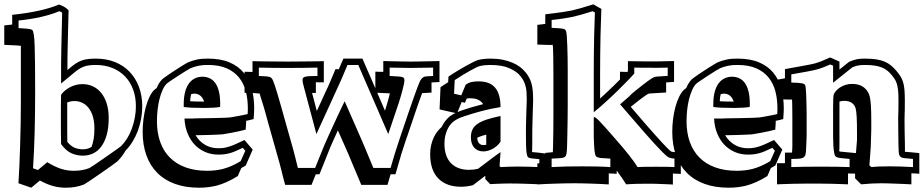

<svg xmlns="http://www.w3.org/2000/svg" viewBox="-68 -771 4263 886"><path d="M314.9 -82Q325.7 -82 335.7 -84.7Q345.7 -87.4 354.5 -93.3Q360.8 -109.9 364.3 -130.6Q367.7 -151.4 367.7 -177.7Q367.7 -208.5 360.8 -232.2Q354 -255.9 341.6 -272Q329.1 -288.1 312.3 -296.4Q295.4 -304.7 275.4 -304.7Q258.8 -304.7 242.2 -298.3V-233.9Q242.2 -192.4 242.2 -165.5Q242.2 -138.7 242.7 -116.2Q259.8 -95.7 277.1 -88.9Q294.4 -82 314.9 -82ZM-48.3 -653.8Q-38.6 -654.8 -29.5 -655.8Q-20.5 -656.7 -11.7 -657.7V-702.6Q125 -716.8 204.1 -750Q215.3 -746.6 226.3 -740.7Q237.3 -734.9 248.5 -723.6Q247.1 -672.4 246.1 -630.6Q245.1 -588.9 244.4 -557.6Q243.7 -526.4 243.4 -506.1Q243.2 -485.8 243.2 -477.5V-447.8Q246.1 -450.2 249 -452.4Q252 -454.6 254.4 -457H253.9Q269 -469.7 282 -478.3Q294.9 -486.8 308.6 -491.7Q322.3 -496.6 337.9 -498.5Q353.5 -500.5 374 -500.5Q422.4 -500.5 461.9 -484.9Q501.5 -469.2 529.5 -440.2Q557.6 -411.1 573 -370.6Q588.4 -330.1 588.4 -280.3Q588.4 -224.1 568.4 -168Q558.1 -141.1 544.2 -118.2Q530.3 -95.2 512.2 -77.1Q496.6 -49.3 474.6 -27.3Q471.2 -23.9 451.7 -9.8Q432.1 4.4 399.4 26.9Q366.7 49.8 345.7 63.7Q324.7 77.6 319.8 80.1Q301.8 87.4 281 91.3Q260.3 95.2 235.4 95.2Q205.6 95.2 177.5 87.6Q149.4 80.1 116.2 62Q106 70.3 94.7 79.8Q83.5 89.4 76.2 95.2L17.1 74.7Q19.5 37.1 21.5 -6.8Q23.4 -50.8 24.9 -98.9Q26.4 -147 27.3 -198.2Q28.3 -249.5 28.3 -302.2V-559.6Q26.9 -561 -48.3 -564ZM213.9 -333.5Q220.7 -343.3 230.7 -352.1Q240.7 -360.8 253.4 -367.7Q266.1 -374.5 281 -378.7Q295.9 -382.8 312 -382.8Q338.4 -382.8 360.6 -372.6Q382.8 -362.3 398.9 -342.5Q415 -322.8 424.3 -293.5Q433.6 -264.2 433.6 -226.6Q433.6 -182.1 424.6 -149.4Q415.5 -116.7 399.7 -95.2Q383.8 -73.7 362.1 -63.2Q340.3 -52.7 314.9 -52.7Q286.6 -52.7 261.7 -63.7Q236.8 -74.7 213.9 -106Q213.4 -128.4 213.1 -160.4Q212.9 -192.4 212.9 -233.9Q212.9 -265.1 213.1 -290Q213.4 -314.9 213.9 -333.5ZM17.6 -641.1Q71.3 -639.2 80.1 -633.3Q89.8 -627.4 92 -558.6Q94.2 -489.7 94.2 -351.1Q94.2 -246.1 91.8 -158Q89.4 -69.8 84.5 5.4L106.9 13.7L149.9 -22.5Q185.5 -1 213.9 8.1Q242.2 17.1 272 17.1Q314 17.1 344.7 4.4Q348.6 2.4 367.2 -10Q385.7 -22.5 419.4 -45.9Q486.3 -92.3 490.7 -96.7Q522 -127.9 540.5 -177.7Q559.1 -229.5 559.1 -280.3Q559.1 -323.7 545.9 -358.9Q532.7 -394 508.5 -418.9Q484.4 -443.8 450.2 -457.5Q416 -471.2 374 -471.2Q356.9 -471.2 343.8 -469.5Q330.6 -467.8 319.1 -463.6Q307.6 -459.5 296.6 -452.4Q285.6 -445.3 272.9 -434.6L213.9 -385.7V-477.5Q213.9 -493.7 215.1 -552Q216.3 -610.4 218.8 -712.4Q214.4 -716.8 205.6 -719.2Q130.9 -688 17.6 -676.3Z M809.6 -303.7Q834.5 -302.2 874 -302.2Q867.2 -321.8 855.5 -330.3Q843.8 -338.9 829.6 -338.9Q822.3 -338.9 814 -336.4Q810.1 -321.8 809.6 -303.7ZM1098.1 -80.6 1065.9 -7.3Q1060.5 -3.9 1055.4 -1Q1050.3 2 1045.4 4.4L1029.3 41.5Q1002.4 58.1 977.8 69.1Q953.1 80.1 930.7 85.9Q912.1 90.3 892.3 92.8Q872.6 95.2 851.1 95.2Q788.1 95.2 739.5 77.6Q690.9 60.1 657.7 26.6Q624.5 -6.8 607.4 -54.7Q590.3 -102.5 590.3 -162.6Q590.3 -191.4 594 -220.7Q597.7 -250 604.5 -275.9Q611.3 -301.8 621.3 -322.8Q631.3 -343.8 643.6 -356Q646 -358.4 654.8 -364.7Q660.2 -377.4 666.5 -387.5Q672.9 -397.5 680.2 -404.8Q682.6 -407.2 690.9 -413.3Q699.2 -419.4 710.4 -427Q721.7 -434.6 735.1 -443.4Q748.5 -452.1 760.7 -460Q772.9 -467.8 783.2 -473.9Q793.5 -480 798.8 -482.9Q819.3 -491.7 841.8 -496.3Q864.3 -501 891.6 -500.5Q950.2 -500.5 991 -483.2Q1031.7 -465.8 1056.9 -435.1Q1082 -404.3 1093.5 -362.3Q1105 -320.3 1105 -271Q1105 -267.6 1104.7 -260.5Q1104.5 -253.4 1104 -245.8Q1103.5 -238.3 1103 -231.4Q1102.5 -224.6 1102.5 -221.7Q1087.4 -217.3 1067.9 -213.4Q1067.9 -208.5 1067.6 -202.4Q1067.4 -196.3 1066.9 -190.4Q1066.4 -184.6 1066.2 -179.9Q1065.9 -175.3 1065.9 -172.9Q1052.7 -169.4 1035.6 -165.5Q1018.6 -161.6 1002.4 -158.7Q986.3 -155.8 973.6 -153.6Q960.9 -151.4 957 -150.9Q947.8 -150.4 932.9 -149.7Q918 -148.9 901.1 -148.4Q884.3 -147.9 866.7 -147.5Q849.1 -147 834.5 -147Q851.6 -118.2 878.7 -102.5Q905.8 -86.9 939.5 -86.9Q952.6 -86.9 964.6 -88.6Q976.6 -90.3 990 -94.7Q1003.4 -99.1 1020.3 -106.4Q1037.1 -113.8 1060.1 -125ZM947.8 -277.3Q919.4 -272.9 876 -272.9Q808.6 -272.9 779.8 -277.3V-289.1Q779.8 -323.2 786.4 -347.4Q793 -371.6 804.7 -387Q816.4 -402.3 832.3 -409.7Q848.1 -417 866.2 -417Q883.8 -417 898.9 -410.2Q914.1 -403.3 925 -388.4Q936 -373.5 942.1 -349.4Q948.2 -325.2 948.2 -290Q948.2 -287.1 948 -283.9Q947.8 -280.8 947.8 -277.3ZM1052.2 -88.9Q1033.2 -79.6 1018.8 -73.5Q1004.4 -67.4 991.7 -64Q979 -60.5 966.8 -59.1Q954.6 -57.6 939.5 -57.6Q907.2 -57.6 879.6 -69.3Q852.1 -81.1 831.3 -102.5Q810.5 -124 797.9 -154.8Q785.2 -185.5 783.2 -224.1H815.4Q819.3 -224.1 822.8 -224.1Q826.2 -224.1 829.6 -224.6Q829.6 -224.6 838.6 -224.9Q847.7 -225.1 862.5 -225.3Q877.4 -225.6 896 -225.8Q914.6 -226.1 932.6 -226.6Q950.7 -227.1 966.8 -227.5Q982.9 -228 992.7 -229Q996.1 -229.5 1006.6 -231.2Q1017.1 -232.9 1029.8 -235.4Q1042.5 -237.8 1054.9 -240.2Q1067.4 -242.7 1074.7 -244.6Q1075.2 -251 1075.4 -257.6Q1075.7 -264.2 1075.7 -271Q1075.7 -314 1065.9 -350.6Q1056.2 -387.2 1034.2 -414.1Q1012.2 -440.9 977.3 -456.1Q942.4 -471.2 891.6 -471.2Q868.2 -471.7 848.1 -467.5Q828.1 -463.4 811 -456.1Q803.2 -452.1 786.4 -441.7Q769.5 -431.2 751.5 -419.4Q733.4 -407.7 718.8 -397.7Q704.1 -387.7 700.7 -384.3Q690.4 -374 682.1 -355.5Q673.8 -336.9 668 -314Q662.1 -291 659.2 -264.4Q656.2 -237.8 656.2 -211.4Q656.2 -158.2 671.4 -115.7Q686.5 -73.2 716.1 -43.7Q745.6 -14.2 788.8 1.5Q832 17.1 887.7 17.1Q925.8 17.1 960 8.8Q980.5 3.4 1001 -5.6Q1021.5 -14.6 1042.5 -27.3L1064 -75.2Z M1731 -340.3Q1723.1 -340.8 1709 -341.3Q1694.8 -341.8 1672.9 -342.8L1708.5 -260.3Q1711.4 -269 1714.6 -279.8Q1717.8 -290.5 1720.9 -301.5Q1724.1 -312.5 1726.8 -322.8Q1729.5 -333 1731 -340.3ZM1248 82Q1247.6 80.6 1246.1 75.4Q1244.6 70.3 1242.9 64Q1241.2 57.6 1239.7 51.5Q1238.3 45.4 1237.3 42.5Q1234.9 32.7 1231.2 17.3Q1227.5 2 1220.7 -22.9V-22.5Q1210.4 -59.1 1200.2 -95.2Q1189.9 -131.3 1179.7 -168Q1178.2 -173.3 1175.3 -183.3Q1172.4 -193.4 1168.9 -205.8Q1165.5 -218.3 1162.1 -231.2Q1158.7 -244.1 1155.5 -255.1Q1152.3 -266.1 1150.1 -273.7Q1147.9 -281.2 1147.5 -282.7Q1142.1 -299.8 1138.7 -310.8Q1135.3 -321.8 1133.3 -327.9Q1131.3 -334 1131.1 -336.4Q1130.9 -338.9 1131.3 -338.9Q1127.4 -339.8 1110.8 -341.1Q1094.2 -342.3 1060.5 -342.8V-439.9Q1068.8 -439.5 1077.9 -439.5Q1086.9 -439.5 1097.2 -439V-488.8Q1112.8 -488.3 1133.3 -488Q1153.8 -487.8 1175.8 -487.5Q1197.8 -487.3 1219.2 -487.1Q1240.7 -486.8 1258.3 -486.8Q1276.4 -486.8 1298.6 -487.1Q1320.8 -487.3 1343.8 -487.5Q1366.7 -487.8 1388.2 -488Q1409.7 -488.3 1426.3 -488.8V-391.1Q1414.6 -391.1 1405.5 -391.1Q1396.5 -391.1 1389.6 -391.6V-342.3H1372.1L1394 -258.8Q1406.7 -286.6 1419.2 -313.7Q1431.6 -340.8 1442.9 -365.7V-364.7Q1446.8 -373.5 1451.7 -384.8Q1456.5 -396 1461.7 -408.2Q1466.8 -420.4 1471.7 -431.6Q1476.6 -442.9 1480 -451.7H1495.6Q1501 -464.8 1506.8 -477.8Q1512.7 -490.7 1516.6 -500.5H1604.5L1664.1 -363.3V-440.4Q1671.9 -439.9 1681.2 -439.7Q1690.4 -439.5 1700.7 -439.5V-489.3Q1713.9 -488.8 1731 -488.5Q1748 -488.3 1765.6 -487.8Q1783.2 -487.3 1799.6 -487.1Q1815.9 -486.8 1827.1 -486.8Q1838.4 -486.8 1855 -487.1Q1871.6 -487.3 1889.9 -487.8Q1908.2 -488.3 1926.8 -488.5Q1945.3 -488.8 1960 -489.3V-392.6Q1955.1 -392.1 1944.1 -391.6Q1933.1 -391.1 1923.3 -390.6V-343.8Q1920.4 -343.8 1915 -343.3Q1909.7 -342.8 1903.3 -342.5Q1897 -342.3 1890.6 -341.8Q1884.3 -341.3 1879.9 -341.3Q1874.5 -326.2 1866.2 -303.5Q1857.9 -280.8 1846.7 -247.1L1813 -147.5Q1810.5 -141.6 1806.2 -128.4Q1801.8 -115.2 1794.9 -93.8Q1792 -85 1788.8 -75Q1785.6 -64.9 1781.7 -53.2L1782.2 -53.7Q1779.8 -45.4 1776.4 -33.9Q1772.9 -22.5 1769.5 -10.3Q1766.1 2 1762.7 13.4Q1759.3 24.9 1756.8 33.2H1734.4Q1730.5 46.9 1726.6 59.8Q1722.7 72.8 1720.2 82H1599.1Q1594.2 70.8 1588.9 57.6Q1583.5 44.4 1578.1 31.7Q1572.8 19 1567.9 7.8Q1563 -3.4 1560.1 -10.7Q1550.8 -32.7 1545.7 -45.4Q1540.5 -58.1 1538.1 -63.5L1491.2 -169.4Q1483.9 -153.8 1477.3 -138.9Q1470.7 -124 1465.1 -111.8Q1459.5 -99.6 1455.8 -90.8Q1452.1 -82 1450.7 -77.6L1406.2 33.2H1389.2L1369.6 82ZM1386.2 3.9 1423.3 -87.9Q1425.8 -94.2 1432.6 -110.1Q1439.5 -126 1449 -146.7Q1458.5 -167.5 1469.2 -190.9Q1480 -214.4 1490.2 -236.3Q1500.5 -258.3 1509 -276.1Q1517.6 -293.9 1522.5 -303.7L1601.1 -124.5Q1605 -116.2 1618.2 -84.2Q1631.3 -52.2 1654.8 3.9H1734.4L1753.9 -62Q1766.6 -101.6 1774.4 -125.2Q1782.2 -148.9 1785.2 -157.2L1818.8 -256.3Q1833.5 -299.3 1842.8 -325.2Q1852.1 -351.1 1857.7 -366.2Q1863.3 -381.3 1866.5 -388.4Q1869.6 -395.5 1872.1 -400.4Q1880.4 -414.6 1893.6 -418Q1894.5 -418.5 1904.1 -418.9Q1913.6 -419.4 1930.7 -420.4V-459Q1871.6 -457.5 1827.1 -457.5Q1782.2 -457.5 1730 -459V-420.4Q1783.2 -418.5 1790.5 -414.6Q1798.3 -411.6 1798.3 -399.9Q1798.3 -393.6 1795.4 -380.6Q1792.5 -367.7 1788.6 -352.3Q1784.7 -336.9 1780 -321.8Q1775.4 -306.6 1772 -295.9L1723.6 -152.3L1585.4 -471.2H1535.6L1506.3 -402.3L1392.1 -152.3L1333 -374.5Q1328.1 -391.1 1328.1 -402.8Q1328.1 -408.2 1330.8 -411.6Q1333.5 -415 1340.8 -417Q1348.1 -418.9 1361.6 -419.7Q1375 -420.4 1397 -420.4V-459Q1330.6 -457.5 1258.3 -457.5Q1188 -457.5 1126.5 -459V-420.4Q1147 -419.9 1159.4 -418.7Q1171.9 -417.5 1177.2 -415.5Q1181.6 -414.1 1185.1 -410.4Q1188.5 -406.7 1192.1 -398.7Q1195.8 -390.6 1200.2 -376.7Q1204.6 -362.8 1211.4 -340.8Q1211.9 -339.4 1214.1 -331.8Q1216.3 -324.2 1219.5 -313Q1222.7 -301.8 1226.6 -288.6Q1230.5 -275.4 1233.9 -262.9Q1237.3 -250.5 1240.2 -240.2Q1243.2 -230 1244.6 -224.6L1285.6 -79.1Q1291 -58.6 1294.7 -44.2Q1298.3 -29.8 1300.5 -20.3Q1302.7 -10.7 1304.2 -5.1Q1305.7 0.5 1306.6 3.9Z M2162.6 -101.6Q2169.4 -101.6 2175.8 -103V-149.9Q2150.9 -143.6 2134.3 -135.7Q2134.8 -119.1 2142.3 -110.4Q2149.9 -101.6 2162.6 -101.6ZM2062.5 -300.3Q2057.6 -288.6 2052.5 -275.9Q2047.4 -263.2 2043.5 -253.9Q2052.2 -257.8 2063.5 -261.7Q2085.9 -269.5 2110.6 -276.6Q2135.3 -283.7 2161.6 -290.5Q2144 -317.4 2104 -317.4Q2099.6 -317.4 2095 -317.4Q2090.3 -317.4 2085.9 -316.4Q2083.5 -310.5 2081.3 -305.7Q2079.1 -300.8 2077.6 -296.9ZM2450.2 30.3Q2441.9 29.8 2432.6 29.5Q2423.3 29.3 2413.6 28.8V79.1Q2399.4 78.6 2381.6 77.9Q2363.8 77.1 2345.9 76.7Q2328.1 76.2 2312 75.9Q2295.9 75.7 2284.7 75.7Q2274.4 75.7 2262.7 75.9Q2251 76.2 2238.8 76.7Q2226.6 77.1 2215.1 77.6Q2203.6 78.1 2193.8 78.6L2171.4 55.2V40Q2159.7 48.8 2145.8 59.6Q2131.8 70.3 2114.7 83.5Q2085.4 90.8 2059.6 90.8Q1992.2 90.8 1954.6 52.5Q1917 14.2 1917 -59.6Q1917 -83 1921.9 -102.8Q1926.8 -122.6 1934.3 -138.2Q1941.9 -153.8 1951.4 -165.5Q1960.9 -177.2 1969.7 -184.6Q1978 -201.7 1987.8 -213.9Q1997.6 -226.1 2007.3 -233.9Q2019 -242.7 2033.7 -249.5L1960.4 -266.1L1964.8 -368.7Q1973.6 -374.5 1982.4 -380.4Q1991.2 -386.2 2000 -391.6L2001.5 -417.5Q2021.5 -431.2 2042.5 -443.8Q2063.5 -456.5 2082 -466.8Q2100.6 -477.1 2115.2 -484.4Q2129.9 -491.7 2137.7 -494.1Q2149.4 -497.1 2164.1 -498.8Q2178.7 -500.5 2195.8 -500.5Q2226.1 -500.5 2251.5 -495.4Q2276.9 -490.2 2296.9 -481.7Q2316.9 -473.1 2332 -461.7Q2347.2 -450.2 2356.9 -437.5V-438Q2367.2 -425.3 2374 -412.4Q2380.9 -399.4 2384.8 -384.8Q2388.7 -370.1 2390.4 -352.8Q2392.1 -335.4 2392.1 -314Q2392.1 -312.5 2392.1 -305.7Q2392.1 -298.8 2391.6 -289.1Q2391.1 -275.9 2390.6 -258.5Q2390.1 -241.2 2389.6 -223.1Q2389.2 -205.1 2388.7 -188.7Q2388.2 -172.4 2388.2 -160.6Q2388.2 -135.7 2388.2 -118.7Q2388.2 -101.6 2387.9 -91.1Q2387.7 -80.6 2387.5 -75.7Q2387.2 -70.8 2386.7 -69.3Q2388.2 -69.3 2395.3 -68.6Q2402.3 -67.9 2413.6 -66.9Q2415 -66.9 2420.2 -66.2Q2425.3 -65.4 2431.6 -64.7Q2438 -64 2443.4 -63.2Q2448.7 -62.5 2450.2 -62.5ZM2241.7 -117.2Q2235.4 -107.4 2226.3 -99.1Q2217.3 -90.8 2206.8 -85Q2196.3 -79.1 2185.1 -75.7Q2173.8 -72.3 2162.6 -72.3Q2136.2 -72.3 2120.6 -89.4Q2105 -106.4 2105 -137.7Q2105 -158.2 2112.3 -173.3Q2119.6 -188.5 2136 -199.7Q2152.3 -210.9 2178.5 -219.5Q2204.6 -228 2241.7 -235.8ZM2420.9 -36.6Q2400.4 -38.6 2388.2 -39.8Q2376 -41 2371.6 -43.5Q2367.7 -45.4 2365.2 -51.5Q2362.8 -57.6 2361.3 -70.6Q2359.9 -83.5 2359.4 -105.2Q2358.9 -127 2358.9 -160.6Q2358.9 -171.9 2359.1 -187Q2359.4 -202.1 2359.9 -218.5Q2360.4 -234.9 2360.8 -251.2Q2361.3 -267.6 2361.8 -281Q2362.3 -294.4 2362.5 -303.5Q2362.8 -312.5 2362.8 -314Q2362.8 -332.5 2361.6 -347.4Q2360.4 -362.3 2356.9 -374.8Q2353.5 -387.2 2347.9 -398.2Q2342.3 -409.2 2334 -419.4Q2317.9 -440.4 2283.4 -455.8Q2249 -471.2 2195.8 -471.2Q2165.5 -471.2 2145 -465.8Q2139.2 -464.4 2127.2 -458.5Q2115.2 -452.6 2099.6 -443.8Q2084 -435.1 2065.9 -424.1Q2047.9 -413.1 2030.3 -401.4L2027.3 -338.4L2060.5 -331.1L2081.1 -380.4Q2096.2 -390.6 2111.1 -393.1Q2126 -395.5 2140.6 -395.5Q2192.4 -395.5 2217 -366.2Q2241.7 -336.9 2241.7 -276.9Q2195.8 -269.5 2153.6 -258.3Q2111.3 -247.1 2072.8 -233.9Q2056.2 -228.5 2044.7 -222.7Q2033.2 -216.8 2024.9 -210.4Q2017.6 -205.1 2010.3 -196Q2002.9 -187 1996.8 -174.1Q1990.7 -161.1 1986.8 -144.8Q1982.9 -128.4 1982.9 -108.4Q1982.9 -49.3 2012.9 -18.3Q2043 12.7 2096.2 12.7Q2119.1 12.7 2138.2 7.8Q2182.1 -25.9 2207.8 -44.9Q2233.4 -64 2241.7 -69.3L2237.3 -5.4L2241.7 0Q2261.2 -1 2281 -1.7Q2300.8 -2.4 2321.3 -2.4Q2343.3 -2.4 2367.9 -1.7Q2392.6 -1 2420.9 0Z M3073.7 31.7Q3069.3 31.2 3059.6 30.8Q3049.8 30.3 3037.1 29.8V80.6Q3032.2 80.1 3019.5 79.6Q3006.8 79.1 2990.7 78.4Q2974.6 77.6 2956.5 77.1Q2938.5 76.7 2922.4 76.7Q2856 76.7 2821.3 79.6Q2812.5 65.4 2801.8 49.6Q2791 33.7 2777.8 16.1V31.2Q2770 30.3 2760.7 30Q2751.5 29.8 2741.2 29.3V80.1Q2726.6 79.1 2706.3 78.1Q2686 77.1 2664.3 76.4Q2642.6 75.7 2620.8 75.2Q2599.1 74.7 2581.5 74.7Q2562.5 74.7 2539.8 75.2Q2517.1 75.7 2493.9 76.4Q2470.7 77.1 2449.2 78.1Q2427.7 79.1 2411.6 80.1V-16.6Q2427.7 -18.6 2436 -19Q2444.3 -19.5 2448.2 -20V-65.4Q2462.9 -66.9 2470.9 -67.6Q2479 -68.4 2483.4 -68.8Q2483.4 -73.2 2483.4 -78.1Q2483.4 -83 2483.9 -88.9Q2484.9 -133.3 2485.4 -170.9Q2485.8 -208.5 2485.8 -240.7V-398.9Q2485.8 -423.8 2485.6 -451.9Q2485.4 -480 2485.1 -504.2Q2484.9 -528.3 2484.1 -545.2Q2483.4 -562 2481.9 -564.9Q2481.9 -564.5 2479.7 -564Q2477.5 -563.5 2470.2 -563.5Q2462.9 -563.5 2449 -564Q2435.1 -564.5 2411.6 -565.4V-656.2Q2432.1 -658.7 2448.2 -660.6V-705.1Q2499 -710.9 2527.8 -715.3Q2556.6 -719.7 2571.3 -722.7Q2586.9 -726.1 2611.6 -733.2Q2636.2 -740.2 2669.9 -751L2707 -730L2703.1 -606.9Q2702.1 -564 2701.7 -518.8Q2701.2 -473.6 2701.2 -430.7V-316.4Q2718.3 -331.5 2733.2 -345.9Q2748 -360.4 2758.8 -370.6V-370.1L2793 -404.3V-439.9Q2798.8 -439.5 2807.9 -439.5Q2816.9 -439.5 2826.7 -439Q2828.6 -440.9 2829.6 -442.4V-488.8Q2837.4 -488.8 2849.9 -488.5Q2862.3 -488.3 2875.7 -488Q2889.2 -487.8 2901.6 -487.8Q2914.1 -487.8 2921.9 -487.8H2967.3Q2971.7 -487.8 2981.2 -488Q2990.7 -488.3 3002 -488.5Q3013.2 -488.8 3024.2 -489Q3035.2 -489.3 3042.5 -489.3V-393.1L3005.9 -390.6V-344.2L2927.2 -339.4Q2921.9 -337.9 2911.4 -330.8Q2900.9 -323.7 2881.8 -309.1Q2867.7 -297.9 2858.4 -290.5Q2849.1 -283.2 2842.8 -278.3Q2845.7 -274.4 2848.6 -270.8Q2851.6 -267.1 2855.5 -263.2Q2869.6 -246.6 2886.7 -226.6Q2903.8 -206.5 2921.6 -186.3Q2939.5 -166 2956.8 -146.5Q2974.1 -127 2988.8 -111.3Q3003.4 -95.7 3014.2 -85Q3024.9 -74.2 3029.8 -71.3L3029.3 -71.8Q3034.2 -69.3 3073.7 -66.4ZM3044.4 -39.1Q3024.9 -40.5 3014.6 -46.4Q3006.8 -51.3 2989 -69.1Q2971.2 -86.9 2948.7 -111.6Q2926.3 -136.2 2901.9 -164.3Q2877.4 -192.4 2855.5 -217.8Q2833.5 -243.2 2816.7 -262.7Q2799.8 -282.2 2793.5 -289.6L2835 -325.7Q2838.9 -329.6 2841.1 -332Q2843.3 -334.5 2848.9 -339.6Q2854.5 -344.7 2866.2 -354Q2877.9 -363.3 2900.4 -380.9Q2913.6 -391.1 2922.9 -397.9Q2932.1 -404.8 2939 -408.9Q2945.8 -413.1 2951.2 -415Q2956.5 -417 2961.9 -417.5L3013.2 -420.9V-459Q2993.2 -458.5 2979.5 -458.3Q2965.8 -458 2955.8 -458Q2945.8 -458 2938 -458.3Q2930.2 -458.5 2921.9 -458.5Q2906.2 -458.5 2890.4 -458.5Q2874.5 -458.5 2858.9 -459V-431.6Q2850.1 -421.4 2839.1 -409.9Q2828.1 -398.4 2815.4 -385.7L2779.3 -349.6Q2770 -340.8 2757.1 -328.4Q2744.1 -315.9 2729.5 -302.7Q2714.8 -289.6 2700 -276.4Q2685.1 -263.2 2671.9 -252.9V-430.7Q2671.9 -475.1 2672.4 -519Q2672.9 -563 2673.8 -607.4L2677.2 -713.4L2666.5 -719.2Q2637.2 -710 2615 -703.6Q2592.8 -697.3 2577.1 -693.8Q2561.5 -690.4 2537.1 -686.5Q2512.7 -682.6 2477.5 -678.7V-642.6Q2499.5 -641.6 2512 -640.6Q2524.4 -639.6 2530.8 -638.2Q2537.1 -636.7 2539.3 -634.5Q2541.5 -632.3 2543.5 -628.9Q2545.9 -624.5 2547.4 -605.7Q2548.8 -586.9 2549.8 -560.8Q2550.8 -534.7 2551.3 -504.6Q2551.8 -474.6 2551.8 -447.8V-289.6Q2551.8 -257.3 2551.3 -219.5Q2550.8 -181.6 2549.8 -137.2Q2549.3 -106.4 2548.6 -88.4Q2547.9 -70.3 2545.9 -60.8Q2543.9 -51.3 2539.8 -47.9Q2535.6 -44.4 2527.8 -42.5Q2523.9 -41.5 2511.7 -40.8Q2499.5 -40 2477.5 -39.1V0Q2510.3 -2 2545.2 -2.7Q2580.1 -3.4 2618.2 -3.4Q2653.8 -3.4 2686.3 -2.7Q2718.8 -2 2748.5 0V-39.1Q2708.5 -41 2702.6 -42Q2689 -44.4 2684.1 -47.9Q2680.7 -49.8 2678.5 -58.6Q2676.3 -67.4 2675 -80.1Q2673.8 -92.8 2673.1 -107.9Q2672.4 -123 2672.1 -137.5Q2671.9 -151.9 2671.9 -164.3Q2671.9 -176.8 2671.9 -183.6V-231.4Q2675.8 -231 2681.2 -227.5Q2686.5 -224.1 2696.8 -213.6Q2707 -203.1 2724.6 -183.6Q2742.2 -164.1 2770.5 -131.3Q2848.1 -43.5 2874 0Q2891.1 -1.5 2959 -1.5Q3023.9 -1.5 3044.4 0Z M3253.4 -303.7Q3278.3 -302.2 3317.9 -302.2Q3311 -321.8 3299.3 -330.3Q3287.6 -338.9 3273.4 -338.9Q3266.1 -338.9 3257.8 -336.4Q3253.9 -321.8 3253.4 -303.7ZM3542 -80.6 3509.8 -7.3Q3504.4 -3.9 3499.3 -1Q3494.1 2 3489.3 4.4L3473.1 41.5Q3446.3 58.1 3421.6 69.1Q3397 80.1 3374.5 85.9Q3356 90.3 3336.2 92.8Q3316.4 95.2 3294.9 95.2Q3231.9 95.2 3183.3 77.6Q3134.8 60.1 3101.6 26.6Q3068.4 -6.8 3051.3 -54.7Q3034.2 -102.5 3034.2 -162.6Q3034.2 -191.4 3037.8 -220.7Q3041.5 -250 3048.3 -275.9Q3055.2 -301.8 3065.2 -322.8Q3075.2 -343.8 3087.4 -356Q3089.8 -358.4 3098.6 -364.7Q3104 -377.4 3110.4 -387.5Q3116.7 -397.5 3124 -404.8Q3126.5 -407.2 3134.8 -413.3Q3143.1 -419.4 3154.3 -427Q3165.5 -434.6 3179 -443.4Q3192.4 -452.1 3204.6 -460Q3216.8 -467.8 3227.1 -473.9Q3237.3 -480 3242.7 -482.9Q3263.2 -491.7 3285.6 -496.3Q3308.1 -501 3335.4 -500.5Q3394 -500.5 3434.8 -483.2Q3475.6 -465.8 3500.7 -435.1Q3525.9 -404.3 3537.4 -362.3Q3548.8 -320.3 3548.8 -271Q3548.8 -267.6 3548.6 -260.5Q3548.3 -253.4 3547.9 -245.8Q3547.4 -238.3 3546.9 -231.4Q3546.4 -224.6 3546.4 -221.7Q3531.2 -217.3 3511.7 -213.4Q3511.7 -208.5 3511.5 -202.4Q3511.2 -196.3 3510.7 -190.4Q3510.3 -184.6 3510 -179.9Q3509.8 -175.3 3509.8 -172.9Q3496.6 -169.4 3479.5 -165.5Q3462.4 -161.6 3446.3 -158.7Q3430.2 -155.8 3417.5 -153.6Q3404.8 -151.4 3400.9 -150.9Q3391.6 -150.4 3376.7 -149.7Q3361.8 -148.9 3345 -148.4Q3328.1 -147.9 3310.5 -147.5Q3293 -147 3278.3 -147Q3295.4 -118.2 3322.5 -102.5Q3349.6 -86.9 3383.3 -86.9Q3396.5 -86.9 3408.4 -88.6Q3420.4 -90.3 3433.8 -94.7Q3447.3 -99.1 3464.1 -106.4Q3481 -113.8 3503.9 -125ZM3391.6 -277.3Q3363.3 -272.9 3319.8 -272.9Q3252.4 -272.9 3223.6 -277.3V-289.1Q3223.6 -323.2 3230.2 -347.4Q3236.8 -371.6 3248.5 -387Q3260.3 -402.3 3276.1 -409.7Q3292 -417 3310.1 -417Q3327.6 -417 3342.8 -410.2Q3357.9 -403.3 3368.9 -388.4Q3379.9 -373.5 3386 -349.4Q3392.1 -325.2 3392.1 -290Q3392.1 -287.1 3391.8 -283.9Q3391.6 -280.8 3391.6 -277.3ZM3496.1 -88.9Q3477.1 -79.6 3462.6 -73.5Q3448.2 -67.4 3435.5 -64Q3422.9 -60.5 3410.6 -59.1Q3398.4 -57.6 3383.3 -57.6Q3351.1 -57.6 3323.5 -69.3Q3295.9 -81.1 3275.1 -102.5Q3254.4 -124 3241.7 -154.8Q3229 -185.5 3227.1 -224.1H3259.3Q3263.2 -224.1 3266.6 -224.1Q3270 -224.1 3273.4 -224.6Q3273.4 -224.6 3282.5 -224.9Q3291.5 -225.1 3306.4 -225.3Q3321.3 -225.6 3339.8 -225.8Q3358.4 -226.1 3376.5 -226.6Q3394.5 -227.1 3410.6 -227.5Q3426.8 -228 3436.5 -229Q3439.9 -229.5 3450.4 -231.2Q3460.9 -232.9 3473.6 -235.4Q3486.3 -237.8 3498.8 -240.2Q3511.2 -242.7 3518.6 -244.6Q3519 -251 3519.3 -257.6Q3519.5 -264.2 3519.5 -271Q3519.5 -314 3509.8 -350.6Q3500 -387.2 3478 -414.1Q3456.1 -440.9 3421.1 -456.1Q3386.2 -471.2 3335.4 -471.2Q3312 -471.7 3292 -467.5Q3272 -463.4 3254.9 -456.1Q3247.1 -452.1 3230.2 -441.7Q3213.4 -431.2 3195.3 -419.4Q3177.2 -407.7 3162.6 -397.7Q3147.9 -387.7 3144.5 -384.3Q3134.3 -374 3126 -355.5Q3117.7 -336.9 3111.8 -314Q3106 -291 3103 -264.4Q3100.1 -237.8 3100.1 -211.4Q3100.1 -158.2 3115.2 -115.7Q3130.4 -73.2 3159.9 -43.7Q3189.5 -14.2 3232.7 1.5Q3275.9 17.1 3331.5 17.1Q3369.6 17.1 3403.8 8.8Q3424.3 3.4 3444.8 -5.6Q3465.3 -14.6 3486.3 -27.3L3507.8 -75.2Z M3886.7 -124.5V-163.1Q3886.7 -246.1 3880.9 -268.6Q3877 -285.6 3863.5 -295.7Q3850.1 -305.7 3827.6 -305.7Q3821.8 -305.7 3816.2 -304.7Q3810.5 -303.7 3805.7 -302.2V-277.3V-167Q3805.7 -154.3 3805.7 -138.4Q3805.7 -122.6 3805.7 -108.6Q3805.7 -94.7 3805.4 -85Q3805.2 -75.2 3804.2 -74.2Q3805.2 -73.7 3807.1 -71.8Q3807.6 -71.8 3809.6 -71.5Q3811.5 -71.3 3819.1 -70.6Q3826.7 -69.8 3841.3 -68.4Q3856 -66.9 3881.8 -64.5ZM4174.3 30.8Q4166 29.8 4156.7 29.5Q4147.5 29.3 4137.7 28.8V79.6Q4121.1 78.6 4101.3 77.9Q4081.5 77.1 4062.5 76.4Q4043.5 75.7 4026.9 75.2Q4010.3 74.7 4000 74.7Q3976.6 74.7 3954.1 75.9Q3931.6 77.1 3905.8 79.6L3877.9 51.8V30.3Q3871.1 30.3 3862.8 30Q3854.5 29.8 3845.2 29.3V79.6Q3832 79.1 3812.5 78.4Q3793 77.6 3771.2 77.1Q3749.5 76.7 3727.1 76.4Q3704.6 76.2 3685.5 76.2Q3663.1 76.2 3638.7 76.4Q3614.3 76.7 3591.6 77.1Q3568.8 77.6 3549.3 78.4Q3529.8 79.1 3517.6 79.6V-18.1Q3529.3 -18.1 3538.3 -17.8Q3547.4 -17.6 3554.2 -18.1V-66.9H3586.9L3587.9 -82.5Q3588.4 -89.4 3588.4 -99.6Q3588.4 -109.9 3588.4 -125.5V-189.5Q3588.4 -200.2 3588.4 -220.5Q3588.4 -240.7 3588.1 -261Q3587.9 -281.2 3587.6 -296.4Q3587.4 -311.5 3586.9 -312Q3586.9 -312 3585.4 -311.8Q3584 -311.5 3576.9 -311.5Q3569.8 -311.5 3555.9 -312Q3542 -312.5 3517.6 -313V-403.3Q3527.3 -404.8 3536.6 -406.5Q3545.9 -408.2 3554.2 -409.7V-452.1Q3608.9 -461.9 3643.6 -468.3Q3678.2 -474.6 3692.9 -478.5Q3705.1 -481.9 3722.2 -488.5Q3739.3 -495.1 3762.7 -505.9L3805.7 -486.8V-450.2Q3818.4 -460.4 3828.9 -468.8Q3839.4 -477.1 3851.1 -486.3Q3862.8 -490.7 3871.3 -493.7Q3879.9 -496.6 3887.9 -498Q3896 -499.5 3904.3 -500Q3912.6 -500.5 3922.9 -500.5Q3953.6 -500.5 3975.6 -497.1Q3997.6 -493.7 4014.2 -486.6Q4030.8 -479.5 4043.2 -469.2Q4055.7 -459 4067.4 -445.3Q4078.6 -432.1 4086.4 -420.2Q4094.2 -408.2 4098.9 -393.6Q4103.5 -378.9 4105.5 -358.9Q4107.4 -338.9 4107.4 -309.6Q4107.4 -280.8 4107.2 -264.9Q4106.9 -249 4106.4 -239.3Q4106.4 -234.9 4106.2 -231.7Q4106 -228.5 4106 -224.6L4106.4 -174.3Q4106.4 -167 4106.7 -160.4Q4106.9 -153.8 4106.9 -147.5Q4107.4 -125.5 4107.7 -110.8Q4107.9 -96.2 4107.9 -87.4Q4107.9 -78.6 4107.9 -74.7Q4107.9 -70.8 4107.9 -70.3Q4108.9 -70.8 4112.8 -70.3Q4116.7 -69.8 4123.5 -69.3Q4126 -69.3 4132.8 -68.6Q4139.6 -67.9 4147.7 -67.1Q4155.8 -66.4 4163.3 -65.7Q4170.9 -64.9 4174.3 -64.5ZM4145 -37.6Q4130.9 -39.1 4121.3 -39.8Q4111.8 -40.5 4105.5 -41.3Q4099.1 -42 4095.2 -43.2Q4091.3 -44.4 4088.4 -46.9Q4084.5 -50.3 4082.3 -54.4Q4080.1 -58.6 4079.1 -70.8Q4078.1 -83 4077.9 -107.2Q4077.6 -131.3 4077.1 -174.3L4076.7 -224.6Q4076.7 -230 4076.9 -235.8Q4077.1 -241.7 4077.4 -251Q4077.6 -260.3 4077.9 -274.2Q4078.1 -288.1 4078.1 -309.6Q4078.1 -335.4 4076.4 -352.8Q4074.7 -370.1 4071 -382.8Q4067.4 -395.5 4061 -405.5Q4054.7 -415.5 4045.4 -426.3Q4036.1 -437.5 4025.6 -445.8Q4015.1 -454.1 4001.2 -459.7Q3987.3 -465.3 3968.3 -468.3Q3949.2 -471.2 3922.9 -471.2Q3914.1 -471.2 3907.2 -470.7Q3900.4 -470.2 3894 -469.2Q3887.7 -468.3 3880.9 -466.1Q3874 -463.9 3865.2 -460.4L3776.4 -389.2V-467.8L3763.2 -473.6Q3728 -457.5 3700.2 -450.2Q3686 -446.3 3657 -440.9Q3627.9 -435.5 3583.5 -427.7V-390.1Q3603.5 -389.6 3615.5 -388.7Q3627.4 -387.7 3634 -386.2Q3640.6 -384.8 3643.1 -383.1Q3645.5 -381.3 3647 -378.9Q3648.4 -377 3649.7 -367.9Q3650.9 -358.9 3651.6 -345.9Q3652.3 -333 3652.8 -317.4Q3653.3 -301.8 3653.6 -286.9Q3653.8 -272 3654.1 -259Q3654.3 -246.1 3654.3 -238.3V-174.3Q3654.3 -158.7 3654.3 -147.7Q3654.3 -136.7 3653.8 -129.9L3651.9 -86.4Q3651.4 -68.8 3649.2 -59.1Q3647 -49.3 3640.1 -44.7Q3633.3 -40 3619.9 -38.8Q3606.4 -37.6 3583.5 -37.6V0Q3608.4 -1 3642.3 -1.5Q3676.3 -2 3722.2 -2Q3760.7 -2 3793.2 -1.5Q3825.7 -1 3852.5 0V-37.6Q3830.1 -39.6 3818.8 -40.8Q3807.6 -42 3802 -43Q3796.4 -43.9 3794.4 -45.2Q3792.5 -46.4 3788.6 -48.8Q3783.7 -51.8 3781.2 -66.4Q3778.8 -81.1 3777.6 -100.1Q3776.4 -119.1 3776.4 -139.4Q3776.4 -159.7 3776.4 -174.3V-256.3V-277.3Q3776.4 -326.7 3779.3 -334.5Q3782.2 -342.8 3789.6 -351.3Q3796.9 -359.9 3807.9 -367.2Q3818.8 -374.5 3833.3 -379.2Q3847.7 -383.8 3864.3 -383.8Q3898.4 -383.8 3918.9 -367.4Q3939.5 -351.1 3945.8 -324.2Q3949.2 -310.5 3950.9 -282.7Q3952.6 -254.9 3952.6 -211.9V-173.3L3950.2 -93.3Q3947.8 -56.2 3946 -35.2Q3944.3 -14.2 3943.8 -8.8L3952.6 0Q3970.7 -2 3991.2 -2.7Q4011.7 -3.4 4036.6 -3.4Q4057.6 -3.4 4084.5 -2.7Q4111.3 -2 4145 0Z"/></svg>

Font: XB Kayhan Sayeh
Style: Regular
Weight: 700
Designer: Behnam
Foundry: Irmug
Version: Version 7.300 2009